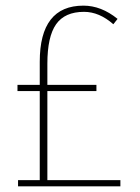

<svg xmlns="http://www.w3.org/2000/svg" viewBox="-20 -661 495 681"><path d="M322 -338H148V-22H407V0H44V-22H121V-338H42V-360H121V-442Q121 -641 276 -641Q339 -641 397 -594L382 -575Q332 -619 278 -619Q210 -619 179 -575Q148 -531 148 -435V-360H322Z"/></svg>

Font: Tajawal ExtraLight
Style: Regular
Weight: 275
Designer: Boutros Fonts
Foundry: Created by Boutros International 2017
Version: Version 1.700